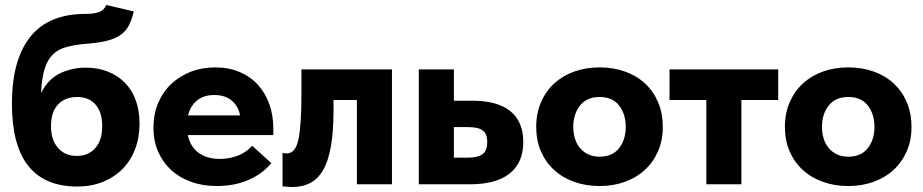

<svg xmlns="http://www.w3.org/2000/svg" viewBox="-20 -741 3713 772"><path d="M291 9Q28 9 28 -323Q28 -417 48 -485Q68 -553 105.5 -597.5Q143 -642 197.5 -663.5Q252 -685 321 -685Q358 -685 378.5 -692.5Q399 -700 407 -721L518 -695Q510 -663 499 -640.5Q488 -618 467.5 -602.5Q447 -587 413.5 -578Q380 -569 327 -565Q280 -561 247 -552Q214 -543 192.5 -522Q171 -501 159.5 -464Q148 -427 145 -367Q174 -424 222 -446.5Q270 -469 324 -469Q374 -469 414 -453Q454 -437 482.5 -408Q511 -379 526 -337.5Q541 -296 541 -244Q541 -187 523 -140.5Q505 -94 472 -61Q439 -28 393 -9.5Q347 9 291 9ZM289 -114Q335 -114 363 -145.5Q391 -177 391 -234Q391 -289 364.5 -320Q338 -351 290 -351Q242 -351 213.5 -321Q185 -291 185 -234Q185 -179 213 -146.5Q241 -114 289 -114Z M852 7Q795 7 748 -10Q701 -27 667.5 -58Q634 -89 615.5 -132Q597 -175 597 -227Q597 -282 616 -327Q635 -372 668.5 -403.5Q702 -435 747 -452.5Q792 -470 845 -470Q900 -470 943.5 -451.5Q987 -433 1017 -400Q1047 -367 1063 -322Q1079 -277 1079 -224V-198H735Q745 -151 778.5 -126.5Q812 -102 864 -102Q903 -102 937 -115.5Q971 -129 994 -155L1071 -85Q1034 -41 978 -17Q922 7 852 7ZM841 -359Q800 -359 773 -337.5Q746 -316 736 -277H945Q940 -311 913.5 -335Q887 -359 841 -359Z M1156 11Q1144 11 1133.5 10Q1123 9 1116 8V-126Q1126 -124 1133 -124Q1168 -124 1180 -180.5Q1192 -237 1192 -362V-462H1556V0H1415V-339H1321V-299Q1321 -212 1310.5 -152.5Q1300 -93 1279 -57Q1258 -21 1227 -5Q1196 11 1156 11Z M1664 -462H1805V-336H1880Q1980 -336 2032 -294Q2084 -252 2084 -170Q2084 -87 2029.5 -43.5Q1975 0 1870 0H1664ZM1859 -107Q1900 -107 1919.5 -120.5Q1939 -134 1939 -170Q1939 -203 1921 -216.5Q1903 -230 1861 -230H1805V-107Z M2391 7Q2335 7 2288 -10Q2241 -27 2207 -58.5Q2173 -90 2154.5 -133.5Q2136 -177 2136 -231Q2136 -286 2155.5 -330.5Q2175 -375 2209 -406Q2243 -437 2289.5 -453.5Q2336 -470 2391 -470Q2447 -470 2494 -453Q2541 -436 2574.5 -404.5Q2608 -373 2626.5 -329Q2645 -285 2645 -231Q2645 -176 2625.5 -132Q2606 -88 2572 -57Q2538 -26 2491.5 -9.5Q2445 7 2391 7ZM2391 -111Q2442 -111 2469 -145Q2496 -179 2496 -231Q2496 -282 2469.5 -316.5Q2443 -351 2391 -351Q2339 -351 2312 -316.5Q2285 -282 2285 -231Q2285 -207 2291.5 -185Q2298 -163 2311.5 -146.5Q2325 -130 2345 -120.5Q2365 -111 2391 -111Z M2820 -339H2672V-462H3109V-339H2961V0H2820Z M3391 7Q3335 7 3288 -10Q3241 -27 3207 -58.5Q3173 -90 3154.5 -133.5Q3136 -177 3136 -231Q3136 -286 3155.5 -330.5Q3175 -375 3209 -406Q3243 -437 3289.5 -453.5Q3336 -470 3391 -470Q3447 -470 3494 -453Q3541 -436 3574.5 -404.5Q3608 -373 3626.5 -329Q3645 -285 3645 -231Q3645 -176 3625.5 -132Q3606 -88 3572 -57Q3538 -26 3491.5 -9.5Q3445 7 3391 7ZM3391 -111Q3442 -111 3469 -145Q3496 -179 3496 -231Q3496 -282 3469.5 -316.5Q3443 -351 3391 -351Q3339 -351 3312 -316.5Q3285 -282 3285 -231Q3285 -207 3291.5 -185Q3298 -163 3311.5 -146.5Q3325 -130 3345 -120.5Q3365 -111 3391 -111Z"/></svg>

Font: Tilda Sans Extra Bold
Style: Regular
Weight: 800
Designer: ParaType Ltd
Foundry: ParaType Ltd
Version: Version 1.009